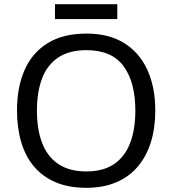

<svg xmlns="http://www.w3.org/2000/svg" viewBox="-20 -885 821 915"><path d="M720 -358Q720 -275 699 -207.5Q678 -140 636.5 -91Q595 -42 533.5 -16Q472 10 391 10Q307 10 245 -16.5Q183 -43 142 -91.5Q101 -140 81 -208Q61 -276 61 -359Q61 -469 97 -551Q133 -633 206.5 -679Q280 -725 392 -725Q499 -725 572 -679.5Q645 -634 682.5 -551.5Q720 -469 720 -358ZM156 -358Q156 -268 181 -203Q206 -138 258.5 -103Q311 -68 391 -68Q472 -68 523.5 -103Q575 -138 600 -203Q625 -268 625 -358Q625 -493 569 -569.5Q513 -646 392 -646Q311 -646 258.5 -611.5Q206 -577 181 -512.5Q156 -448 156 -358ZM539 -865V-794H242V-865Z"/></svg>

Font: Noto Sans Georgian
Style: Regular
Weight: 400
Designer: Monotype Design Team, Akaki Razmadze
Foundry: Google LLC
Version: Version 2.002